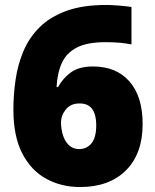

<svg xmlns="http://www.w3.org/2000/svg" viewBox="-20 -744 626 774"><path d="M34 -302Q34 -363 43 -424Q52 -485 75 -539Q98 -593 140 -634.5Q182 -676 247.5 -700Q313 -724 408 -724Q429 -724 459.5 -721.5Q490 -719 510 -716V-565Q490 -569 465 -571.5Q440 -574 404 -574Q332 -574 290 -552.5Q248 -531 229.5 -490.5Q211 -450 208 -393H214Q233 -428 265.5 -452Q298 -476 355 -476Q449 -476 502 -415.5Q555 -355 555 -244Q555 -124 487.5 -57Q420 10 303 10Q227 10 166 -23.5Q105 -57 69.5 -126Q34 -195 34 -302ZM299 -143Q330 -143 349 -166.5Q368 -190 368 -240Q368 -281 352 -304Q336 -327 301 -327Q265 -327 245.5 -303Q226 -279 226 -250Q226 -225 233.5 -200Q241 -175 257.5 -159Q274 -143 299 -143Z"/></svg>

Font: Noto Sans Syriac Eastern Black
Style: Regular
Weight: 900
Designer: Patrick Giasson and the Monotype Design Team
Foundry: Monotype Imaging Inc.
Version: Version 3.001; ttfautohint (v1.8.4.7-5d5b)